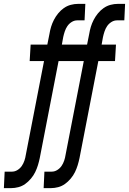

<svg xmlns="http://www.w3.org/2000/svg" viewBox="-69 -760 665 990"><path d="M-49 210 -45 125H-7Q8 125 21.5 116.5Q35 108 43.5 95.5Q52 83 57 68Q62 53 64 39L158 -445H84L89 -530H175L186 -585Q189 -604 194.5 -622Q200 -640 209 -657.5Q218 -675 231 -691Q244 -707 260.5 -718.5Q277 -730 296 -735Q315 -740 333 -740H371L367 -655H329Q314 -655 300.5 -646.5Q287 -638 278.5 -625.5Q270 -613 265 -598Q260 -583 257 -569L250 -530H324L319 -445H233L136 55Q132 74 126.5 92Q121 110 112.5 127.5Q104 145 90.5 161Q77 177 61 188.5Q45 200 26 205Q7 210 -11 210ZM156 210 160 125H198Q213 125 226.5 116.5Q240 108 248.5 95.5Q257 83 262 68Q267 53 269 39L363 -445H289L294 -530H380L391 -585Q394 -604 399.5 -622Q405 -640 414 -657.5Q423 -675 436 -691Q449 -707 465.5 -718.5Q482 -730 501 -735Q520 -740 538 -740H576L572 -655H534Q519 -655 505.5 -646.5Q492 -638 483.5 -625.5Q475 -613 470 -598Q465 -583 462 -569L455 -530H529L524 -445H438L341 55Q337 74 331.5 92Q326 110 317.5 127.5Q309 145 295.5 161Q282 177 266 188.5Q250 200 231 205Q212 210 194 210Z"/></svg>

Font: Lode Dark Term
Style: Bold Italic
Weight: 700
Italic angle: -11°
Monospace: yes
Designer: Belleve Invis
Foundry: Belleve Invis
Version: Version 29.2.0